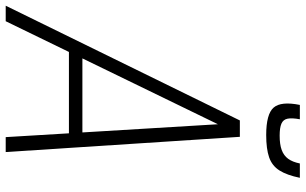

<svg xmlns="http://www.w3.org/2000/svg" viewBox="-230 -830 1045 656"><g transform="rotate(90 292.0 -502.5)"><path d="M-16 0 376 -800H432L484 0H433L420 -216H142L37 0ZM417 -262 389 -725 164 -262ZM426 -890Q354 -890 332 -915.5Q310 -941 323 -1005H372Q367 -978 370 -963Q373 -948 387 -942Q401 -936 428 -936Q458 -936 477 -943Q496 -950 507 -965Q518 -980 523 -1005H572Q563 -961 547 -935.5Q531 -910 502 -900Q473 -890 426 -890Z"/></g></svg>

Font: Victor Mono Thin Thin
Style: Italic
Weight: 250
Italic angle: -12°
Monospace: yes
Version: Version 1.561;gftools[0.9.30]